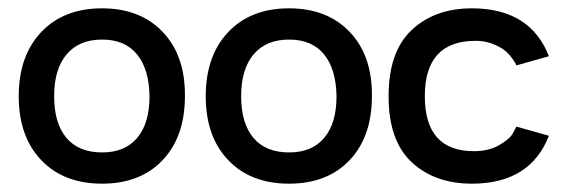

<svg xmlns="http://www.w3.org/2000/svg" viewBox="-20 -427 1355 461"><path d="M424 -196Q424 -99 370.5 -42.5Q317 14 225 14Q133 14 79 -42.5Q25 -99 25 -196Q25 -293 79 -350Q133 -407 225 -407Q317 -407 371 -350Q425 -293 424 -196ZM225 -61Q280 -61 309.5 -96Q339 -131 339 -196Q338 -261 309 -296.5Q280 -332 225 -332Q170 -332 140 -296.5Q110 -261 110 -196Q110 -131 139.5 -96Q169 -61 225 -61Z M873 -196Q873 -99 819.5 -42.5Q766 14 674 14Q582 14 528 -42.5Q474 -99 474 -196Q474 -293 528 -350Q582 -407 674 -407Q766 -407 820 -350Q874 -293 873 -196ZM674 -61Q729 -61 758.5 -96Q788 -131 788 -196Q787 -261 758 -296.5Q729 -332 674 -332Q619 -332 589 -296.5Q559 -261 559 -196Q559 -131 588.5 -96Q618 -61 674 -61Z M1113 14Q1024 14 968.5 -37.5Q913 -89 913 -196Q913 -303 968.5 -355Q1024 -407 1113 -407Q1253 -407 1298 -292L1220 -270Q1219 -272 1217 -276Q1215 -280 1207 -290.5Q1199 -301 1188.5 -308.5Q1178 -316 1160.5 -322.5Q1143 -329 1122 -329Q1000 -329 1000 -196Q1000 -64 1118 -64Q1154 -64 1179.5 -79Q1205 -94 1212 -108L1220 -123L1298 -101Q1253 14 1113 14Z"/></svg>

Font: MB Grotesk
Style: Regular
Weight: 400
Designer: Nawras Khrais
Foundry: Nawras Khrais
Version: Version 1.000;PS 001.000;hotconv 1.0.88;makeotf.lib2.5.64775